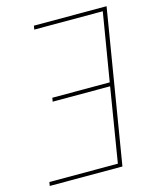

<svg xmlns="http://www.w3.org/2000/svg" viewBox="-111 -812 722 888"><g transform="rotate(-15 250.0 -367.5)"><path d="M16 0 19 -18H347L405 -373H130L133 -391H408L462 -717H134L137 -735H485L364 0Z"/></g></svg>

Font: Iosevka Thin Oblique
Style: Regular
Weight: 100
Italic angle: -9°
Monospace: yes
Designer: Belleve Invis
Foundry: Belleve Invis
Version: Version 32.5.0; ttfautohint (v1.8.4)